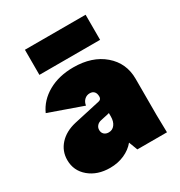

<svg xmlns="http://www.w3.org/2000/svg" viewBox="-170 -825 893 954"><g transform="rotate(-30 276.0 -348.0)"><path d="M186 12.2Q113.8 12.2 66.9 -27.1Q20 -66.4 20 -127.9Q20 -179.2 54.2 -216.8Q88.4 -254.4 147.9 -268.1L299.8 -301.8Q315.9 -305.2 315.9 -321.8Q315.9 -340.3 307.1 -350.1Q298.3 -359.9 282.2 -359.9Q264.2 -359.9 251.5 -347.9Q238.8 -335.9 235.8 -315.9L43.9 -383.8Q70.8 -443.4 131.8 -477.8Q192.9 -512.2 275.9 -512.2Q383.3 -512.2 449.7 -455.3Q516.1 -398.4 516.1 -308.1V-100.1L518.1 0H348.1L329.1 -49.8Q305.7 -21 268.3 -4.4Q231 12.2 186 12.2ZM111.8 -564V-708H460V-564ZM231.9 -178.2Q231.9 -162.6 241.7 -153.3Q251.5 -144 268.1 -144Q289.6 -144 302.7 -161.4Q315.9 -178.7 315.9 -208V-227.1Q314.5 -226.6 303.7 -223.9Q293 -221.2 286.1 -220.2L266.1 -215.8Q250.5 -212.9 241.2 -202.6Q231.9 -192.4 231.9 -178.2Z"/></g></svg>

Font: Apfel Grotezk Satt
Style: Regular
Weight: 900
Designer: Luigi Gorlero
Foundry: © 2023, Luigi Gorlero & Collletttivo
Version: Version 2.000;Glyphs 3.2 (3217)